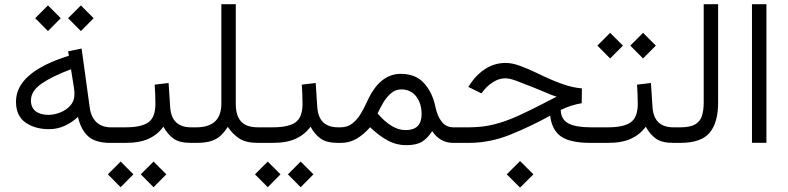

<svg xmlns="http://www.w3.org/2000/svg" viewBox="-20 -672 3704 903"><path d="M300.3 -586.4 360.4 -646.5 420.4 -586.4 360.4 -525.9ZM145.5 -586.4 205.6 -646.5 265.6 -586.4 205.6 -525.9ZM55.2 -193.8Q55.2 -332.5 303.7 -409.7L300.3 -430.7L363.8 -443.8L402.3 -164.1Q408.2 -121.6 433.6 -97.4Q459 -73.2 501.5 -73.2H516.6V0H499.5Q427.7 0 393.8 -31.7Q359.9 -63.5 346.7 -122.1Q318.8 -96.2 284.4 -80.3Q250 -64.5 210.4 -64.5Q145 -64.5 100.1 -95.7Q55.2 -127 55.2 -193.8ZM314 -346.2Q228 -314.5 176.8 -279.5Q125.5 -244.6 125.5 -199.7Q125.5 -166 147.7 -148.9Q169.9 -131.8 207.5 -131.8Q235.4 -131.8 263.7 -143.1Q292 -154.3 311 -175.8Q330.1 -197.3 330.1 -228Q330.1 -243.7 328.1 -257.3Z M891.1 0H877.9Q823.7 0 795.9 -20.3Q768.1 -40.5 748.5 -76.2Q722.2 -39.6 679.7 -19.8Q637.2 0 569.8 0H497.1V-73.2H570.8Q644.5 -73.2 677.5 -96.4Q710.4 -119.6 710.9 -181.6Q710.9 -204.1 710 -228Q709 -252 707.5 -273.9L772.9 -281.7L780.3 -168.5Q786.6 -73.2 878.4 -73.2H891.1ZM642.1 147.9 702.1 87.9 762.2 147.9 702.1 208.5ZM487.3 147.9 547.4 87.9 607.4 147.9 547.4 208.5Z M1051.3 -75.2Q1035.6 -51.3 1018.1 -34.4Q1000.5 -17.6 973.4 -8.8Q946.3 0 902.3 0H871.6V-73.2H903.3Q1020 -73.2 1021 -182.6V-652.3H1088.9V-182.6Q1088.9 -129.9 1113 -101.6Q1137.2 -73.2 1193.4 -73.2H1208.5V0H1193.8Q1137.7 0 1106.4 -20Q1075.2 -40 1051.3 -75.2Z M1583 0H1569.8Q1515.6 0 1487.8 -20.3Q1460 -40.5 1440.4 -76.2Q1414.1 -39.6 1371.6 -19.8Q1329.1 0 1261.7 0H1189V-73.2H1262.7Q1336.4 -73.2 1369.4 -96.4Q1402.3 -119.6 1402.8 -181.6Q1402.8 -204.1 1401.9 -228Q1400.9 -252 1399.4 -273.9L1464.8 -281.7L1472.2 -168.5Q1478.5 -73.2 1570.3 -73.2H1583ZM1334 147.9 1394 87.9 1454.1 147.9 1394 208.5ZM1179.2 147.9 1239.3 87.9 1299.3 147.9 1239.3 208.5Z M1720.7 -73.7Q1690.4 -39.1 1657 -19.5Q1623.5 0 1584 0H1563.5V-73.2H1581.5Q1614.3 -73.2 1637.5 -91.6Q1660.6 -109.9 1676.8 -137.2Q1692.9 -164.6 1704.6 -190.4Q1735.8 -260.3 1775.6 -292.5Q1815.4 -324.7 1864.3 -324.7Q1935.1 -324.7 1974.4 -280.8Q2013.7 -236.8 2027.3 -171.9Q2036.6 -125.5 2057.6 -99.4Q2078.6 -73.2 2111.8 -73.2H2125.5V0H2111.3Q2049.8 0 2012.7 -55.2Q1990.7 -21.5 1964.6 -5.4Q1938.5 10.7 1891.6 10.7Q1843.8 10.7 1803 -11.5Q1762.2 -33.7 1720.7 -73.7ZM1755.9 -138.2Q1788.6 -100.1 1821.5 -80.1Q1854.5 -60.1 1887.7 -60.1Q1962.9 -60.1 1962.9 -135.3Q1962.9 -185.1 1937.5 -218.3Q1912.1 -251.5 1866.7 -251.5Q1840.3 -251.5 1819.8 -234.1Q1799.3 -216.8 1783.4 -190.7Q1767.6 -164.6 1755.9 -138.2Z M2363.3 147.9 2425.8 85.4 2488.8 147.9 2425.8 210.4ZM2715.8 -186.5Q2695.8 -183.6 2670.7 -176Q2645.5 -168.5 2617.2 -154.8Q2618.7 -109.4 2653.8 -91.3Q2689 -73.2 2758.8 -73.2H2785.2V0H2756.8Q2662.6 0 2619.1 -29.8Q2575.7 -59.6 2567.4 -127.9Q2475.1 -77.1 2379.6 -38.6Q2284.2 0 2184.1 0H2106V-73.2H2185.5Q2250 -73.2 2305.4 -87.4Q2360.8 -101.6 2418 -127.7Q2475.1 -153.8 2543.9 -189.5L2597.7 -217.3Q2580.6 -222.7 2571 -226.6Q2561.5 -230.5 2545.2 -237.5Q2528.8 -244.6 2491.2 -259.8Q2441.4 -279.8 2409.2 -291.7Q2377 -303.7 2357.4 -303.7Q2328.6 -303.7 2302.7 -288.1Q2276.9 -272.5 2258.3 -250.5L2244.1 -232.9L2182.6 -263.2L2195.3 -282.2Q2224.6 -325.2 2266.6 -350.6Q2308.6 -376 2357.9 -376Q2387.2 -376 2423.3 -363.3Q2459.5 -350.6 2502.9 -329.6Q2575.7 -293.9 2625.5 -276.6Q2675.3 -259.3 2716.8 -256.3Z M3159.7 0H3146.5Q3092.3 0 3064.5 -20.3Q3036.6 -40.5 3017.1 -76.2Q2990.7 -39.6 2948.2 -19.8Q2905.8 0 2838.4 0H2765.6V-73.2H2839.4Q2913.1 -73.2 2946 -96.4Q2979 -119.6 2979.5 -181.6Q2979.5 -204.1 2978.5 -228Q2977.5 -252 2976.1 -273.9L3041.5 -281.7L3048.8 -168.5Q3055.2 -73.2 3147 -73.2H3159.7ZM2944.3 -457.5 3004.4 -517.6 3064.5 -457.5 3004.4 -397ZM2789.6 -457.5 2849.6 -517.6 2909.7 -457.5 2849.6 -397Z M3140.1 0V-73.2H3179.7Q3225.1 -73.2 3248.8 -86.7Q3272.5 -100.1 3281 -126.2Q3289.6 -152.3 3289.6 -189.5V-652.3H3357.4V-189.9Q3357.4 -95.2 3317.4 -47.6Q3277.3 0 3179.2 0Z M3516.6 -652.3H3584.5V-0.5H3516.6Z"/></svg>

Font: Vazir Light WOL-UI
Style: Light-WOL-UI
Weight: 300
Designer: Saber Rastikerdar
Foundry: Saber Rastikerdar
Version: Version 30.1.0